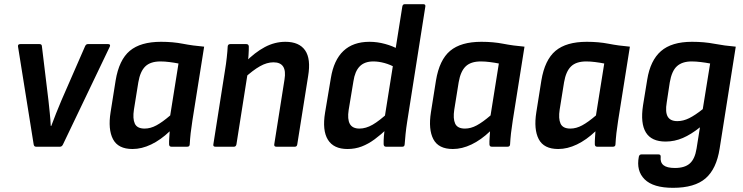

<svg xmlns="http://www.w3.org/2000/svg" viewBox="-20 -703 3558 920"><path d="M152.8 0Q143.4 0 141.4 -10.5L66.3 -479.9Q64.6 -491.7 77.1 -491.7H169.6Q180.4 -491.7 180.8 -481.1L212.3 -220.7Q215.5 -190.7 218.6 -160.6Q221.7 -130.6 223.2 -99.5H225.6Q236.9 -130.6 249 -160.3Q261.1 -190 274.1 -221.4L387.5 -481.1Q389.5 -485.9 392.8 -488.8Q396.2 -491.7 400.6 -491.7H498.8Q504.5 -491.7 506.6 -488.4Q508.6 -485.2 506.3 -479.9L281.6 -10.5Q276.5 0 267.4 0Z M614.9 11Q546 11 521.4 -36.2Q496.9 -83.3 509.9 -165.3L534 -317Q550.3 -416.1 601.9 -459.4Q653.6 -502.7 751.6 -502.7Q808.8 -502.7 856.5 -493.3Q904.1 -484 958.2 -479.4L901.8 -124.6Q896.8 -92.9 893.6 -65Q890.5 -37.1 889.1 -11.1Q888.7 0 877 0H801.3Q790.9 0 790.2 -11.1Q789.8 -25.4 791 -41.6Q792.1 -57.9 793.1 -73.8Q749.9 -32.6 704.4 -10.8Q658.9 11 614.9 11ZM673 -86.9Q701 -86.9 729.5 -102.3Q758.1 -117.7 795.6 -149.9L835.3 -398.7Q815.3 -402.7 792.5 -405.6Q769.7 -408.6 749.1 -408.6Q700.9 -408.6 676.4 -384.9Q651.8 -361.2 642.9 -309.2L621.7 -177.5Q615.1 -134.5 626 -110.7Q636.9 -86.9 673 -86.9Z M1304.3 0Q1292.7 0 1294.1 -11.1L1343.3 -322.4Q1356.8 -404.4 1290.4 -404.4Q1259.1 -404.4 1225.7 -385.6Q1192.2 -366.9 1147.8 -326.3L1153.2 -403.4Q1201.3 -452.1 1248.9 -477.4Q1296.5 -502.7 1347.5 -502.7Q1413.5 -502.7 1442 -461.8Q1470.4 -420.9 1456.4 -337.9L1404.4 -11.1Q1402.7 0 1393 0ZM1012.4 0Q1000.3 0 1002.3 -11.1L1058.3 -367.1Q1063.3 -396.5 1066.6 -427.4Q1070 -458.4 1071 -479.9Q1071.7 -491.7 1083.4 -491.7H1160.4Q1171.2 -491.7 1172.2 -480.5Q1172.5 -465.1 1170.9 -439.5Q1169.3 -413.9 1166.6 -393.9L1168.1 -361.2L1112.9 -11.1Q1110.5 0 1101.1 0Z M1645 11Q1578.6 11 1551.1 -33.6Q1523.6 -78.2 1537.6 -163.2L1565.3 -328.4Q1579.3 -415.2 1625.6 -458.9Q1671.8 -502.7 1750.6 -502.7Q1787.8 -502.7 1825.3 -492.4Q1862.7 -482.1 1887.4 -467.4L1875.7 -378.6Q1850.8 -393.1 1822.6 -400.9Q1794.5 -408.6 1769.1 -408.6Q1726.7 -408.6 1703.6 -384.9Q1680.5 -361.3 1673.5 -313.5L1650.7 -176.1Q1643.8 -132 1656.3 -109.4Q1668.8 -86.9 1702.3 -86.9Q1733.2 -86.9 1765.6 -105.5Q1797.9 -124.1 1843 -165.7L1837.6 -88.6Q1805.9 -58.2 1775.3 -35.7Q1744.8 -13.2 1713.2 -1.1Q1681.6 11 1645 11ZM1829.4 0Q1819 0 1818.3 -11.8Q1817.9 -28.4 1819.5 -50.6Q1821.2 -72.9 1823.8 -90.9L1822.6 -136.2L1907.8 -671.9Q1909.8 -683 1919.6 -683H2007.7Q2020.1 -683 2018.1 -671.9L1931.2 -120.7Q1926.2 -89 1923.3 -60.5Q1920.5 -32 1919.1 -12.4Q1918.7 0 1908.3 0Z M2149.9 11Q2081 11 2056.4 -36.2Q2031.9 -83.3 2044.9 -165.3L2069 -317Q2085.3 -416.1 2136.9 -459.4Q2188.6 -502.7 2286.6 -502.7Q2343.8 -502.7 2391.5 -493.3Q2439.1 -484 2493.2 -479.4L2436.8 -124.6Q2431.8 -92.9 2428.6 -65Q2425.5 -37.1 2424.1 -11.1Q2423.7 0 2412 0H2336.3Q2325.9 0 2325.2 -11.1Q2324.8 -25.4 2326 -41.6Q2327.1 -57.9 2328.1 -73.8Q2284.9 -32.6 2239.4 -10.8Q2193.9 11 2149.9 11ZM2208 -86.9Q2236 -86.9 2264.5 -102.3Q2293.1 -117.7 2330.6 -149.9L2370.3 -398.7Q2350.3 -402.7 2327.5 -405.6Q2304.7 -408.6 2284.1 -408.6Q2235.9 -408.6 2211.4 -384.9Q2186.8 -361.2 2177.9 -309.2L2156.7 -177.5Q2150.1 -134.5 2161 -110.7Q2171.9 -86.9 2208 -86.9Z M2654.9 11Q2586 11 2561.4 -36.2Q2536.9 -83.3 2549.9 -165.3L2574 -317Q2590.3 -416.1 2641.9 -459.4Q2693.6 -502.7 2791.6 -502.7Q2848.8 -502.7 2896.5 -493.3Q2944.1 -484 2998.2 -479.4L2941.8 -124.6Q2936.8 -92.9 2933.6 -65Q2930.5 -37.1 2929.1 -11.1Q2928.7 0 2917 0H2841.3Q2830.9 0 2830.2 -11.1Q2829.8 -25.4 2831 -41.6Q2832.1 -57.9 2833.1 -73.8Q2789.9 -32.6 2744.4 -10.8Q2698.9 11 2654.9 11ZM2713 -86.9Q2741 -86.9 2769.5 -102.3Q2798.1 -117.7 2835.6 -149.9L2875.3 -398.7Q2855.3 -402.7 2832.5 -405.6Q2809.7 -408.6 2789.1 -408.6Q2740.9 -408.6 2716.4 -384.9Q2691.8 -361.2 2682.9 -309.2L2661.7 -177.5Q2655.1 -134.5 2666 -110.7Q2676.9 -86.9 2713 -86.9Z M3295.8 -502.7Q3354.2 -502.7 3402.8 -493.3Q3451.5 -484 3505.5 -479.4L3428.3 8.8Q3413.2 106.2 3360.9 151.6Q3308.6 197 3204.8 197Q3110.1 197 3069 156.4Q3027.9 115.8 3041.1 47.7Q3043.8 36.9 3053.2 36.9H3135.6Q3146.4 36.9 3145.8 48.3Q3142.8 75.2 3159.3 88.6Q3175.7 101.9 3214.2 101.9Q3260.9 101.9 3285.3 80.3Q3309.8 58.7 3317.7 8.9L3333.9 -93Q3291.8 -59.1 3252 -41.9Q3212.2 -24.7 3169.3 -24.7Q3101.6 -24.7 3074.8 -68.4Q3048.1 -112.1 3061.1 -197.9L3081.3 -321.6Q3096.1 -413.6 3147.2 -458.1Q3198.3 -502.7 3295.8 -502.7ZM3225.5 -122.6Q3253.7 -122.6 3282.2 -136.7Q3310.8 -150.8 3347.4 -180.1L3382.7 -398.7Q3362.7 -402.7 3338.6 -405.6Q3314.5 -408.6 3294.3 -408.6Q3248.9 -408.6 3223.7 -385.7Q3198.5 -362.8 3189.3 -307.9L3174.8 -212.6Q3166.9 -166 3179.4 -144.3Q3191.9 -122.6 3225.5 -122.6Z"/></svg>

Font: Sofia Sans Semi Condensed
Style: Italic
Weight: 400
Italic angle: -9°
Designer: Botio Nikoltchev, Ani Petrova
Foundry: lettersoup
Version: Version 4.101